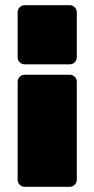

<svg xmlns="http://www.w3.org/2000/svg" viewBox="-20 -540 364 740"><path d="M276 -319V-493Q276 -504 268 -512Q260 -520 249 -520H75Q64 -520 56 -512Q48 -504 48 -493V-319Q48 -308 56 -300Q64 -292 75 -292H249Q260 -292 268 -300Q276 -308 276 -319ZM276 153V-225Q276 -236 268 -244Q260 -252 249 -252H75Q64 -252 56 -244Q48 -236 48 -225V153Q48 164 56 172Q64 180 75 180H249Q260 180 268 172Q276 164 276 153Z"/></svg>

Font: Rubik
Style: Regular
Weight: 900
Designer: Hubert & Fischer
Foundry: Hubert & Fischer
Version: Version 1.100